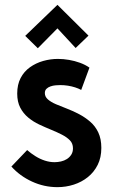

<svg xmlns="http://www.w3.org/2000/svg" viewBox="-20 -757 467 792"><path d="M345 -610 217 -737 84 -609 136 -558 217 -640 292 -559ZM315 -386 349 -478Q332 -490 310 -498Q288 -506 264.5 -510Q241 -514 219 -514Q188 -514 158 -505.5Q128 -497 103.5 -479.5Q79 -462 65 -435Q51 -408 51 -371Q51 -337 63.5 -313Q76 -289 96.5 -272Q117 -255 141.5 -243.5Q166 -232 190.5 -222Q215 -212 235.5 -201.5Q256 -191 268.5 -178Q281 -165 281 -145Q281 -130 274 -119Q267 -108 256 -101Q245 -94 231.5 -91Q218 -88 205 -88Q185 -88 165 -94.5Q145 -101 126.5 -112.5Q108 -124 92 -138L27 -70Q62 -31 112 -8Q162 15 217 15Q252 15 284.5 4.5Q317 -6 342.5 -26.5Q368 -47 383 -77Q398 -107 398 -147Q398 -184 385.5 -210.5Q373 -237 352 -255Q331 -273 306.5 -286Q282 -299 257 -308.5Q232 -318 211 -327Q190 -336 177.5 -347Q165 -358 165 -373Q165 -384 171.5 -390.5Q178 -397 188 -400.5Q198 -404 208.5 -405Q219 -406 228 -406Q245 -406 260.5 -403.5Q276 -401 290 -396.5Q304 -392 315 -386Z"/></svg>

Font: Advent Pro
Style: Bold
Weight: 700
Designer: VivaRado, Andreas Kalpakidis
Foundry: VivaRado, Andreas Kalpakidis
Version: Version 3.000